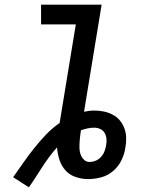

<svg xmlns="http://www.w3.org/2000/svg" viewBox="-20 -755 640 818"><path d="M103 43 36 0Q58 -31 79.5 -62Q101 -93 125 -123Q149 -153 175.5 -181Q202 -209 234 -231L303 -651H155V-735H413L338 -279Q348 -281 359 -282.5Q370 -284 380 -284Q402 -284 422 -280Q442 -276 460 -266.5Q478 -257 490.5 -242Q503 -227 510 -208Q517 -189 517.5 -167.5Q518 -146 514 -125Q510 -98 497 -71.5Q484 -45 461.5 -26Q439 -7 411 0.5Q383 8 356 8Q328 8 302 -1Q276 -10 259 -29Q242 -48 233.5 -73.5Q225 -99 223 -127Q205 -107 189.5 -86Q174 -65 160 -43.5Q146 -22 132 0Q118 22 103 43ZM362 -65Q375 -65 388 -70.5Q401 -76 410.5 -86.5Q420 -97 425 -110Q430 -123 432 -136Q435 -150 433.5 -164Q432 -178 425.5 -189Q419 -200 407 -205.5Q395 -211 381 -211Q367 -211 353 -208Q339 -205 325 -200L323 -188Q321 -175 320 -162.5Q319 -150 318.5 -137.5Q318 -125 319.5 -113Q321 -101 326 -90.5Q331 -80 340 -72.5Q349 -65 362 -65Z"/></svg>

Font: Iosevka HT Medium Extended
Style: Italic
Weight: 500
Width: 7
Italic angle: -9°
Monospace: yes
Designer: Belleve Invis
Foundry: Belleve Invis
Version: Version 32.3.0; ttfautohint (v1.8.4)